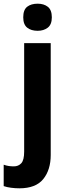

<svg xmlns="http://www.w3.org/2000/svg" viewBox="-64 -781 362 1041"><path d="M62 -687Q62 -728 83.5 -744.5Q105 -761 140 -761Q174 -761 195.5 -744Q217 -727 217 -687Q217 -648 195 -631Q173 -614 140 -614Q105 -614 83.5 -631Q62 -648 62 -687ZM41 240Q19 240 -4 237Q-27 234 -44 228V112Q-30 117 -17 119Q-4 121 11 121Q36 121 51.5 104Q67 87 67 41V-547H211V59Q211 140 170.5 190Q130 240 41 240Z"/></svg>

Font: Noto Sans Khmer UI SemiCondensed
Style: Bold
Weight: 700
Width: 4
Designer: Danh Hong and the Monotype Design Team
Foundry: Monotype Imaging Inc.
Version: Version 2.002; ttfautohint (v1.8.4.7-5d5b)